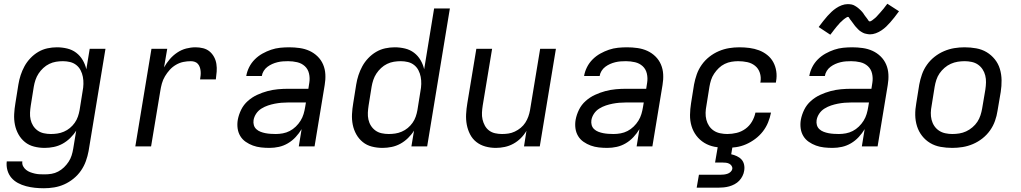

<svg xmlns="http://www.w3.org/2000/svg" viewBox="-20 -780 5440 1023"><path d="M214 223Q189 223 165.5 220.5Q142 218 119 212Q96 206 75.5 195Q55 184 40.5 167Q26 150 19.5 127Q13 104 16 80H99Q97 94 103 105.5Q109 117 119 125Q129 133 141 137.5Q153 142 166 145Q179 148 192.5 148.5Q206 149 220 149Q237 149 255 146Q273 143 290 134Q307 125 321 111.5Q335 98 345.5 82Q356 66 361.5 48.5Q367 31 370 13L386 -84Q373 -63 354 -44.5Q335 -26 313 -14Q291 -2 266.5 3Q242 8 218 8Q189 8 161.5 1Q134 -6 113 -23Q92 -40 78.5 -64Q65 -88 59.5 -115.5Q54 -143 55.5 -172Q57 -201 62 -230L78 -330Q82 -355 90 -379.5Q98 -404 110.5 -427Q123 -450 142 -470Q161 -490 184 -503.5Q207 -517 232.5 -522.5Q258 -528 283 -528Q311 -528 338 -521.5Q365 -515 386 -499Q407 -483 420.5 -460Q434 -437 440 -411L458 -520H542L452 25Q447 52 437.5 78.5Q428 105 411.5 129Q395 153 371.5 172Q348 191 322 202.5Q296 214 268.5 218.5Q241 223 214 223ZM251 -66Q268 -66 285.5 -68.5Q303 -71 320.5 -78.5Q338 -86 352.5 -98Q367 -110 378 -125.5Q389 -141 395 -158.5Q401 -176 404 -193L420 -293Q424 -313 424.5 -332.5Q425 -352 421.5 -370.5Q418 -389 409.5 -405.5Q401 -422 386.5 -433.5Q372 -445 353.5 -449.5Q335 -454 315 -454Q297 -454 278.5 -451Q260 -448 242.5 -439.5Q225 -431 210.5 -417.5Q196 -404 185.5 -388Q175 -372 169 -354Q163 -336 160 -318L144 -218Q141 -199 140 -180Q139 -161 143 -143Q147 -125 156.5 -110Q166 -95 180.5 -84.5Q195 -74 213.5 -70Q232 -66 251 -66Z M701 0 787 -520H871L854 -421Q867 -444 884.5 -464.5Q902 -485 924.5 -500Q947 -515 972 -521.5Q997 -528 1022 -528Q1043 -528 1062.5 -523Q1082 -518 1096.5 -506Q1111 -494 1120.5 -476.5Q1130 -459 1133 -439Q1136 -419 1134.5 -398.5Q1133 -378 1130 -357H1046Q1048 -368 1049 -379Q1050 -390 1049 -401Q1048 -412 1044.5 -422Q1041 -432 1034.5 -439.5Q1028 -447 1018 -450.5Q1008 -454 997 -454Q977 -454 957 -450Q937 -446 918 -435Q899 -424 884.5 -408Q870 -392 859 -373.5Q848 -355 842.5 -335Q837 -315 834 -295L785 0Z M1416 8Q1393 8 1370.5 5.5Q1348 3 1327.5 -4.5Q1307 -12 1289 -24.5Q1271 -37 1260 -55.5Q1249 -74 1246 -96.5Q1243 -119 1247 -142Q1252 -169 1265 -195.5Q1278 -222 1300.5 -242Q1323 -262 1350 -274.5Q1377 -287 1405 -294.5Q1433 -302 1461 -304.5Q1489 -307 1516 -307H1623L1628 -339Q1632 -364 1626.5 -388Q1621 -412 1604 -427.5Q1587 -443 1563.5 -448.5Q1540 -454 1515 -454Q1501 -454 1487 -453Q1473 -452 1458.5 -448.5Q1444 -445 1430.5 -439Q1417 -433 1405 -424Q1393 -415 1385 -402Q1377 -389 1375 -375H1292Q1296 -399 1307.5 -422Q1319 -445 1337.5 -463.5Q1356 -482 1378.5 -494.5Q1401 -507 1424.5 -515Q1448 -523 1472.5 -525.5Q1497 -528 1521 -528Q1549 -528 1577 -524Q1605 -520 1629 -509Q1653 -498 1672 -479.5Q1691 -461 1701.5 -436.5Q1712 -412 1713.5 -384Q1715 -356 1710 -327L1656 0H1572L1587 -92Q1574 -70 1555.5 -50Q1537 -30 1514 -16.5Q1491 -3 1466 2.5Q1441 8 1416 8ZM1449 -66Q1468 -66 1487 -69.5Q1506 -73 1523.5 -82Q1541 -91 1556 -105.5Q1571 -120 1581.5 -137Q1592 -154 1597.5 -172.5Q1603 -191 1606 -210L1610 -234H1515Q1497 -234 1479.5 -232.5Q1462 -231 1444 -227.5Q1426 -224 1408 -218Q1390 -212 1373 -201.5Q1356 -191 1345 -174.5Q1334 -158 1331 -140Q1329 -126 1332.5 -113.5Q1336 -101 1345.5 -92Q1355 -83 1368 -78Q1381 -73 1394 -70.5Q1407 -68 1421 -67Q1435 -66 1449 -66Z M2018 8Q1989 8 1961.5 1Q1934 -6 1913 -23Q1892 -40 1878.5 -64Q1865 -88 1859.5 -115.5Q1854 -143 1855.5 -172Q1857 -201 1862 -230L1878 -330Q1882 -355 1890 -379.5Q1898 -404 1910.5 -427Q1923 -450 1942 -470Q1961 -490 1984 -503.5Q2007 -517 2032.5 -522.5Q2058 -528 2083 -528Q2111 -528 2138 -521.5Q2165 -515 2186 -499Q2207 -483 2220.5 -460Q2234 -437 2240 -411L2293 -735H2377L2256 0H2172L2186 -84Q2173 -63 2154 -44.5Q2135 -26 2113 -14Q2091 -2 2066.5 3Q2042 8 2018 8ZM2051 -66Q2068 -66 2085.5 -68.5Q2103 -71 2120.5 -78.5Q2138 -86 2152.5 -98Q2167 -110 2178 -125.5Q2189 -141 2195 -158.5Q2201 -176 2204 -193L2220 -293Q2224 -313 2224.5 -332.5Q2225 -352 2221.5 -370.5Q2218 -389 2209.5 -405.5Q2201 -422 2186.5 -433.5Q2172 -445 2153.5 -449.5Q2135 -454 2115 -454Q2097 -454 2078.5 -451Q2060 -448 2042.5 -439.5Q2025 -431 2010.5 -417.5Q1996 -404 1985.5 -388Q1975 -372 1969 -354Q1963 -336 1960 -318L1944 -218Q1941 -199 1940 -180Q1939 -161 1943 -143Q1947 -125 1956.5 -110Q1966 -95 1980.5 -84.5Q1995 -74 2013.5 -70Q2032 -66 2051 -66Z M2622 8Q2593 8 2566 0.5Q2539 -7 2518 -23.5Q2497 -40 2484.5 -64.5Q2472 -89 2467 -116Q2462 -143 2463.5 -172Q2465 -201 2470 -230L2518 -520H2602L2552 -218Q2549 -199 2548 -180Q2547 -161 2551 -143.5Q2555 -126 2563.5 -110.5Q2572 -95 2586 -84.5Q2600 -74 2618 -70Q2636 -66 2655 -66Q2672 -66 2689 -68.5Q2706 -71 2723 -79Q2740 -87 2754.5 -99Q2769 -111 2779 -126.5Q2789 -142 2795 -159Q2801 -176 2804 -193L2858 -520H2942L2856 0H2772L2785 -83Q2773 -62 2755 -44Q2737 -26 2715 -14Q2693 -2 2669 3Q2645 8 2622 8Z M3216 8Q3193 8 3170.5 5.5Q3148 3 3127.5 -4.5Q3107 -12 3089 -24.5Q3071 -37 3060 -55.5Q3049 -74 3046 -96.5Q3043 -119 3047 -142Q3052 -169 3065 -195.5Q3078 -222 3100.5 -242Q3123 -262 3150 -274.5Q3177 -287 3205 -294.5Q3233 -302 3261 -304.5Q3289 -307 3316 -307H3423L3428 -339Q3432 -364 3426.5 -388Q3421 -412 3404 -427.5Q3387 -443 3363.5 -448.5Q3340 -454 3315 -454Q3301 -454 3287 -453Q3273 -452 3258.5 -448.5Q3244 -445 3230.5 -439Q3217 -433 3205 -424Q3193 -415 3185 -402Q3177 -389 3175 -375H3092Q3096 -399 3107.5 -422Q3119 -445 3137.5 -463.5Q3156 -482 3178.5 -494.5Q3201 -507 3224.5 -515Q3248 -523 3272.5 -525.5Q3297 -528 3321 -528Q3349 -528 3377 -524Q3405 -520 3429 -509Q3453 -498 3472 -479.5Q3491 -461 3501.5 -436.5Q3512 -412 3513.5 -384Q3515 -356 3510 -327L3456 0H3372L3387 -92Q3374 -70 3355.5 -50Q3337 -30 3314 -16.5Q3291 -3 3266 2.5Q3241 8 3216 8ZM3249 -66Q3268 -66 3287 -69.5Q3306 -73 3323.5 -82Q3341 -91 3356 -105.5Q3371 -120 3381.5 -137Q3392 -154 3397.5 -172.5Q3403 -191 3406 -210L3410 -234H3315Q3297 -234 3279.5 -232.5Q3262 -231 3244 -227.5Q3226 -224 3208 -218Q3190 -212 3173 -201.5Q3156 -191 3145 -174.5Q3134 -158 3131 -140Q3129 -126 3132.5 -113.5Q3136 -101 3145.5 -92Q3155 -83 3168 -78Q3181 -73 3194 -70.5Q3207 -68 3221 -67Q3235 -66 3249 -66Z M3848 8Q3817 8 3787 2Q3757 -4 3732.5 -19Q3708 -34 3690.5 -57Q3673 -80 3664.5 -108.5Q3656 -137 3656.5 -168Q3657 -199 3662 -230L3678 -330Q3683 -357 3692.5 -384Q3702 -411 3719 -435Q3736 -459 3759.5 -477.5Q3783 -496 3810 -507.5Q3837 -519 3864.5 -523.5Q3892 -528 3919 -528Q3947 -528 3973.5 -524.5Q4000 -521 4024 -512Q4048 -503 4068 -487Q4088 -471 4100 -449Q4112 -427 4116 -400.5Q4120 -374 4115 -347L4114 -340H4031L4032 -344Q4036 -369 4028.5 -392Q4021 -415 4003 -429.5Q3985 -444 3961.5 -449Q3938 -454 3913 -454Q3896 -454 3877.5 -451Q3859 -448 3841.5 -439.5Q3824 -431 3810 -417.5Q3796 -404 3785 -387.5Q3774 -371 3768.5 -353.5Q3763 -336 3760 -318L3744 -218Q3740 -198 3739.5 -179Q3739 -160 3743.5 -142Q3748 -124 3758 -109Q3768 -94 3783 -84Q3798 -74 3817 -70Q3836 -66 3855 -66Q3880 -66 3905 -72Q3930 -78 3951.5 -93.5Q3973 -109 3986.5 -132Q4000 -155 4005 -180H4088Q4083 -154 4072.5 -128Q4062 -102 4044.5 -79.5Q4027 -57 4003.5 -39.5Q3980 -22 3954.5 -11Q3929 0 3902 4Q3875 8 3848 8ZM3692 220 3704 151H3819Q3828 151 3837 150Q3846 149 3855.5 146Q3865 143 3872.5 136Q3880 129 3882 120Q3883 111 3878 103.5Q3873 96 3865 92Q3857 88 3847.5 87Q3838 86 3829 86H3790L3816 -66H3894L3876 42Q3891 45 3906 52Q3921 59 3931 70Q3941 81 3944.5 97Q3948 113 3945 130Q3943 144 3936 158Q3929 172 3918.5 183Q3908 194 3894 201.5Q3880 209 3865.5 213Q3851 217 3836 218.5Q3821 220 3807 220Z M4416 8Q4393 8 4370.5 5.5Q4348 3 4327.5 -4.5Q4307 -12 4289 -24.5Q4271 -37 4260 -55.5Q4249 -74 4246 -96.5Q4243 -119 4247 -142Q4252 -169 4265 -195.5Q4278 -222 4300.5 -242Q4323 -262 4350 -274.5Q4377 -287 4405 -294.5Q4433 -302 4461 -304.5Q4489 -307 4516 -307H4623L4628 -339Q4632 -364 4626.5 -388Q4621 -412 4604 -427.5Q4587 -443 4563.5 -448.5Q4540 -454 4515 -454Q4501 -454 4487 -453Q4473 -452 4458.5 -448.5Q4444 -445 4430.5 -439Q4417 -433 4405 -424Q4393 -415 4385 -402Q4377 -389 4375 -375H4292Q4296 -399 4307.5 -422Q4319 -445 4337.5 -463.5Q4356 -482 4378.5 -494.5Q4401 -507 4424.5 -515Q4448 -523 4472.5 -525.5Q4497 -528 4521 -528Q4549 -528 4577 -524Q4605 -520 4629 -509Q4653 -498 4672 -479.5Q4691 -461 4701.5 -436.5Q4712 -412 4713.5 -384Q4715 -356 4710 -327L4656 0H4572L4587 -92Q4574 -70 4555.5 -50Q4537 -30 4514 -16.5Q4491 -3 4466 2.5Q4441 8 4416 8ZM4449 -66Q4468 -66 4487 -69.5Q4506 -73 4523.5 -82Q4541 -91 4556 -105.5Q4571 -120 4581.5 -137Q4592 -154 4597.5 -172.5Q4603 -191 4606 -210L4610 -234H4515Q4497 -234 4479.5 -232.5Q4462 -231 4444 -227.5Q4426 -224 4408 -218Q4390 -212 4373 -201.5Q4356 -191 4345 -174.5Q4334 -158 4331 -140Q4329 -126 4332.5 -113.5Q4336 -101 4345.5 -92Q4355 -83 4368 -78Q4381 -73 4394 -70.5Q4407 -68 4421 -67Q4435 -66 4449 -66ZM4404 -595 4342 -636Q4355 -653 4366.5 -668Q4378 -683 4389 -695Q4400 -707 4410.5 -717Q4421 -727 4435 -736.5Q4449 -746 4465 -752Q4481 -758 4497 -758Q4502 -758 4507.5 -757.5Q4513 -757 4518 -756Q4523 -755 4527.5 -753Q4532 -751 4536 -748.5Q4540 -746 4544 -743.5Q4548 -741 4551.5 -738Q4555 -735 4559 -731.5Q4563 -728 4566.5 -724.5Q4570 -721 4573.5 -717Q4577 -713 4579.5 -709.5Q4582 -706 4584 -702.5Q4586 -699 4590 -694Q4594 -689 4597 -685Q4600 -681 4602.5 -677.5Q4605 -674 4607.5 -670Q4610 -666 4614 -666Q4617 -666 4621 -668Q4625 -670 4627.5 -672Q4630 -674 4635 -678Q4640 -682 4642 -683.5Q4644 -685 4646 -687Q4648 -689 4650.5 -691.5Q4653 -694 4655 -696.5Q4657 -699 4659.5 -701.5Q4662 -704 4664.5 -707Q4667 -710 4670 -713Q4673 -716 4675.5 -719.5Q4678 -723 4681.5 -726.5Q4685 -730 4688 -734Q4691 -738 4694 -742Q4697 -746 4700.5 -750.5Q4704 -755 4708 -760L4770 -720Q4757 -702 4745.5 -687.5Q4734 -673 4723 -660.5Q4712 -648 4701.5 -638Q4691 -628 4677 -618.5Q4663 -609 4647 -603Q4631 -597 4615 -597Q4610 -597 4604.5 -598Q4599 -599 4594 -600Q4589 -601 4584.5 -602.5Q4580 -604 4576 -606.5Q4572 -609 4567.5 -611.5Q4563 -614 4559.5 -617Q4556 -620 4552.5 -623.5Q4549 -627 4545.5 -631Q4542 -635 4538.5 -638.5Q4535 -642 4532.5 -646Q4530 -650 4527.5 -653Q4525 -656 4521.5 -661Q4518 -666 4514.5 -670.5Q4511 -675 4508.5 -678Q4506 -681 4504 -685.5Q4502 -690 4498 -690Q4495 -690 4491 -687.5Q4487 -685 4484 -683Q4481 -681 4476.5 -677.5Q4472 -674 4470 -672Q4468 -670 4466 -668Q4464 -666 4461.5 -664Q4459 -662 4456.5 -659.5Q4454 -657 4452 -654.5Q4450 -652 4447.5 -649Q4445 -646 4441.5 -642.5Q4438 -639 4436 -636Q4434 -633 4430.5 -629Q4427 -625 4424 -621Q4421 -617 4418 -613Q4415 -609 4411.5 -604.5Q4408 -600 4404 -595Z M5054 8Q5022 8 4991.5 2.5Q4961 -3 4936 -18Q4911 -33 4893 -56Q4875 -79 4866 -107.5Q4857 -136 4856.5 -167Q4856 -198 4862 -230L4878 -330Q4883 -357 4892.5 -384Q4902 -411 4919 -435Q4936 -459 4959.5 -477.5Q4983 -496 5010 -507.5Q5037 -519 5064.5 -523.5Q5092 -528 5119 -528Q5151 -528 5181.5 -522.5Q5212 -517 5237 -502Q5262 -487 5280.5 -464Q5299 -441 5307.5 -412.5Q5316 -384 5316.5 -353Q5317 -322 5312 -290L5295 -190Q5291 -163 5281.5 -136Q5272 -109 5255 -85Q5238 -61 5214.5 -42.5Q5191 -24 5164 -12.5Q5137 -1 5109 3.5Q5081 8 5054 8ZM5054 -66Q5073 -66 5091.5 -69Q5110 -72 5127.5 -80Q5145 -88 5161 -101.5Q5177 -115 5187.5 -131Q5198 -147 5204 -165.5Q5210 -184 5213 -202L5230 -302Q5233 -322 5233.5 -341Q5234 -360 5229.5 -378Q5225 -396 5215 -411Q5205 -426 5190.5 -436Q5176 -446 5157.5 -450Q5139 -454 5120 -454Q5101 -454 5082.5 -451Q5064 -448 5046 -440Q5028 -432 5012.5 -418.5Q4997 -405 4986 -389Q4975 -373 4969 -354.5Q4963 -336 4960 -318L4944 -218Q4940 -198 4939.5 -179Q4939 -160 4943.5 -142Q4948 -124 4958 -109Q4968 -94 4983 -84Q4998 -74 5016.5 -70Q5035 -66 5054 -66Z"/></svg>

Font: Iosevka Extended Oblique
Style: Regular
Weight: 400
Width: 7
Italic angle: -9°
Monospace: yes
Designer: Belleve Invis
Foundry: Belleve Invis
Version: Version 32.0.1; ttfautohint (v1.8.4)